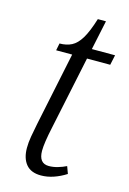

<svg xmlns="http://www.w3.org/2000/svg" viewBox="-106 -712 521 775"><g transform="rotate(15 154.5 -324.5)"><path d="M145 10Q103 10 82.5 -15Q62 -40 62 -83Q62 -106 66.5 -131.5Q71 -157 77 -187L141 -494H74L80 -524Q109 -524 130.5 -535Q152 -546 169.5 -575Q187 -604 204 -659H238L212 -536H309L300 -494H203L139 -189Q124 -120 124 -88Q124 -35 166 -35Q184 -35 203 -40.5Q222 -46 238 -54L249 -24Q224 -8 197.5 1Q171 10 145 10Z"/></g></svg>

Font: Noto Serif Condensed Light
Style: Italic
Weight: 300
Width: 3
Italic angle: -12°
Designer: Monotype Design Team
Foundry: Monotype Imaging Inc.
Version: Version 2.014; ttfautohint (v1.8.4.7-5d5b)